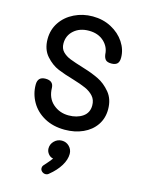

<svg xmlns="http://www.w3.org/2000/svg" viewBox="-144 -791 871 1164"><g transform="rotate(15 292.0 -209.0)"><path d="M62 -219Q62 -269 111 -269Q160 -269 162 -226Q163 -162 204 -126Q245 -90 302 -90Q355 -90 390.5 -114.5Q426 -139 426 -185Q426 -220 406 -242.5Q386 -265 354.5 -279Q323 -293 273 -308Q217 -324 174.5 -341.5Q132 -359 96 -399.5Q60 -440 60 -505Q60 -564 91 -610Q122 -656 175 -682Q228 -708 290 -708Q355 -708 407.5 -680Q460 -652 490 -606.5Q520 -561 520 -510Q520 -484 508 -472.5Q496 -461 472 -461Q446 -461 435.5 -472Q425 -483 422 -505Q420 -552 384 -585Q348 -618 290 -618Q233 -618 196.5 -586Q160 -554 160 -504Q160 -472 179 -452.5Q198 -433 227 -421.5Q256 -410 318 -391Q371 -375 413.5 -354.5Q456 -334 490.5 -292.5Q525 -251 525 -187Q525 -131 496 -88.5Q467 -46 416 -23Q365 0 302 0Q229 0 174.5 -30Q120 -60 91 -110.5Q62 -161 62 -219ZM370 134Q370 170 346.5 208.5Q323 247 281 281Q272 290 259 290Q247 290 237 281.5Q227 273 227 260Q227 251 232 244Q238 236 248 226Q252 221 263 208.5Q274 196 280 187Q262 184 249.5 168.5Q237 153 237 134Q237 107 257 87.5Q277 68 304 68Q332 68 351 87.5Q370 107 370 134Z"/></g></svg>

Font: Mali Medium
Style: Regular
Weight: 500
Version: Version 1.000; ttfautohint (v1.6)